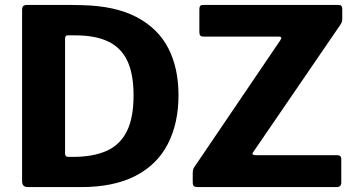

<svg xmlns="http://www.w3.org/2000/svg" viewBox="-20 -762 1453 782"><path d="M93 0Q70 0 70 -24V-721Q70 -733 75 -737.5Q80 -742 92 -742Q114 -742 143.5 -742Q173 -742 205 -742Q237 -742 266 -742Q295 -742 315 -741Q450 -738 537 -692Q624 -646 665.5 -565.5Q707 -485 707 -374Q707 -260 663.5 -175.5Q620 -91 531.5 -45.5Q443 0 310 0ZM258 -123H277Q359 -123 414 -147.5Q469 -172 496.5 -227Q524 -282 524 -373Q524 -461 498.5 -514.5Q473 -568 420.5 -593Q368 -618 287 -618H255Q245 -618 245 -604V-137Q245 -123 258 -123ZM786 0Q774 0 769.5 -4Q765 -8 765 -20V-56Q765 -69 768 -75.5Q771 -82 782 -97L1123 -600Q1131 -613 1115 -613H809Q799 -613 795.5 -617.5Q792 -622 792 -632V-725Q792 -742 806 -742H1359Q1374 -742 1374 -726V-685Q1374 -676 1371 -669.5Q1368 -663 1360 -652L1011 -142Q1006 -135 1010 -132.5Q1014 -130 1020 -130H1352Q1370 -130 1370 -115V-18Q1370 -10 1365.5 -5Q1361 0 1351 0H786Z"/></svg>

Font: Libre Franklin Thin
Style: Bold
Weight: 700
Version: Version 3.000